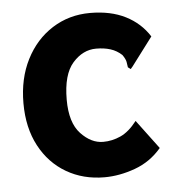

<svg xmlns="http://www.w3.org/2000/svg" viewBox="-42 -522 535 575"><g transform="rotate(-5 225.0 -235.0)"><path d="M250 12Q186 12 135.5 -17.5Q85 -47 56 -101.5Q27 -156 27 -230Q27 -304 56 -361Q85 -418 135.5 -450Q186 -482 249 -482Q311 -482 355.5 -459.5Q400 -437 426 -396L362 -311L356 -304L348 -310Q347 -318 345.5 -326.5Q344 -335 335 -348Q320 -362 301 -368Q282 -374 258 -374Q218 -374 187.5 -339.5Q157 -305 157 -229Q157 -160 188 -127Q219 -94 255 -94Q282 -94 307.5 -105.5Q333 -117 357 -148L422 -61Q389 -22 342 -5Q295 12 250 12Z"/></g></svg>

Font: Inconsolata SemiCondensed Black
Style: Regular
Weight: 900
Width: 4
Monospace: yes
Designer: Raph Levien, Cyreal, Brenton Simpson
Foundry: Raph Levien, Cyreal, Google
Version: Version 3.001; ttfautohint (v1.8.2.53-6de2)